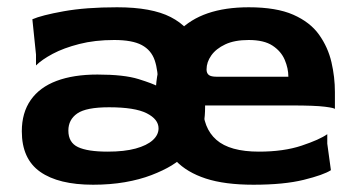

<svg xmlns="http://www.w3.org/2000/svg" viewBox="-20 -498 981 528"><path d="M236 10Q141 10 90.5 -25.5Q40 -61 40 -137Q40 -188 64.5 -223Q89 -258 135.5 -275.5Q182 -293 248 -293Q321 -293 361 -280.5Q401 -268 415 -260Q415 -304 405.5 -332Q396 -360 370 -374Q344 -388 294 -388Q241 -388 198 -377Q155 -366 125 -350Q95 -334 79 -318V-348L69 -445Q94 -456 155 -467Q216 -478 302 -478Q397 -478 449.5 -451Q502 -424 523 -372.5Q544 -321 544 -247V-203Q544 -157 531 -127Q518 -97 497 -77.5Q476 -58 452 -43Q429 -29 396.5 -16.5Q364 -4 323.5 3Q283 10 236 10ZM276 -81Q322 -81 353 -89.5Q384 -98 400 -112.5Q416 -127 416 -145Q416 -170 383.5 -186.5Q351 -203 280 -203Q217 -203 192.5 -186Q168 -169 168 -139Q168 -106 194.5 -93.5Q221 -81 276 -81ZM677 10Q598 10 546 -7Q494 -24 463.5 -56Q433 -88 420.5 -133Q408 -178 408 -233Q408 -346 471.5 -412Q535 -478 664 -478Q740 -478 786.5 -457.5Q833 -437 857.5 -402.5Q882 -368 891.5 -327Q901 -286 901 -245V-198Q901 -201 873.5 -204.5Q846 -208 781 -208H538Q538 -146 575 -113.5Q612 -81 692 -81Q760 -81 809.5 -97.5Q859 -114 880 -129V-103L890 -30Q870 -17 815.5 -3.5Q761 10 677 10ZM576 -287H773Q773 -310 763 -333.5Q753 -357 729.5 -372.5Q706 -388 664 -388Q625 -388 599.5 -376Q574 -364 561 -345.5Q548 -327 548 -307Q548 -297 554 -292Q560 -287 576 -287Z"/></svg>

Font: Red Rose SemiBold
Style: Regular
Weight: 600
Designer: Jaikishan Patel
Version: Version 2.000